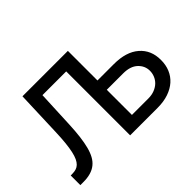

<svg xmlns="http://www.w3.org/2000/svg" viewBox="-125 -1037 1346 1346"><g transform="rotate(-45 548.5 -363.5)"><path d="M48.7 -95.9Q67.5 -96.2 83.3 -101.2Q99.1 -106.2 111.9 -118.4Q124.6 -130.7 134.6 -151.6Q144.5 -172.6 151.6 -204.7Q158.7 -236.9 163.4 -281.4Q168 -326 170.1 -385.7L182.5 -727.3H632.8V-433.9H795.1Q916.9 -433.9 983.3 -376.1Q1050.1 -318.2 1049.4 -220.5Q1049.7 -171.9 1032.8 -131.4Q1016 -90.9 983.3 -61.6Q950.6 -32.3 903.2 -16.2Q855.8 0 795.1 0H522.7V-633.9H287.3L274.9 -356.5Q272 -291.9 265.8 -241.3Q259.6 -190.7 249.3 -150.9Q239.3 -112.2 223.7 -83.6Q208.1 -55 185.2 -36.6Q162.3 -18.1 131.2 -9.1Q100.1 0 59.7 0H29.1V-95.5ZM632.8 -341.6V-92.3H795.1Q830.3 -92.3 857.6 -103.2Q884.9 -114 903.4 -131.9Q921.9 -149.9 931.5 -173.3Q941.1 -196.7 941.1 -221.9Q941.1 -271.3 903.4 -306.5Q865.8 -341.6 795.1 -341.6Z"/></g></svg>

Font: Inter P Medium
Style: Regular
Weight: 500
Designer: Rasmus Andersson
Foundry: rsms
Version: Version 3.018;git-588b23468